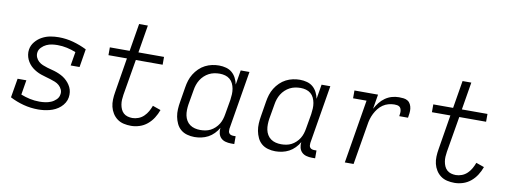

<svg xmlns="http://www.w3.org/2000/svg" viewBox="-60 -1065 3721 1403"><g transform="rotate(10 1800.0 -363.5)"><path d="M259 8Q203 8 150 -6Q97 -20 49 -45L73 -187H138L120 -78Q153 -65 187.5 -57.5Q222 -50 259 -50Q280 -50 301.5 -53Q323 -56 343.5 -64.5Q364 -73 381 -89.5Q398 -106 401 -128Q405 -147 397 -164.5Q389 -182 375.5 -194Q362 -206 344.5 -213Q327 -220 309 -225.5Q291 -231 273 -236Q255 -241 237.5 -247Q220 -253 203.5 -262Q187 -271 173 -282Q159 -293 147.5 -307.5Q136 -322 128.5 -338.5Q121 -355 118 -374Q115 -393 118 -412Q123 -444 144.5 -470Q166 -496 195 -511.5Q224 -527 255 -532.5Q286 -538 317 -538Q373 -538 425.5 -523.5Q478 -509 526 -485L504 -350H438L455 -452Q423 -465 388.5 -472.5Q354 -480 318 -480Q297 -480 276.5 -477Q256 -474 236.5 -465Q217 -456 201 -439.5Q185 -423 182 -403Q179 -383 186.5 -365.5Q194 -348 207.5 -336Q221 -324 238 -317Q255 -310 273 -304.5Q291 -299 309.5 -294.5Q328 -290 345.5 -283.5Q363 -277 379.5 -268.5Q396 -260 410 -248.5Q424 -237 435.5 -223Q447 -209 455 -192.5Q463 -176 465.5 -157Q468 -138 465 -118Q462 -97 450.5 -77.5Q439 -58 422 -43Q405 -28 385 -18Q365 -8 343.5 -2.5Q322 3 301 5.5Q280 8 259 8Z M948 8Q920 8 893.5 2Q867 -4 846 -19.5Q825 -35 811 -57.5Q797 -80 791 -105.5Q785 -131 786 -159Q787 -187 792 -215L834 -472H697V-530H844L878 -735H943L909 -530H1099V-472H900L855 -206Q852 -187 851 -169Q850 -151 853 -133Q856 -115 863 -99Q870 -83 882.5 -71.5Q895 -60 912.5 -55Q930 -50 948 -50Q970 -50 992.5 -58.5Q1015 -67 1032.5 -84Q1050 -101 1061.5 -121.5Q1073 -142 1081 -164L1141 -143Q1130 -112 1112 -83.5Q1094 -55 1068 -33.5Q1042 -12 1010.5 -2Q979 8 948 8Z M1419 8Q1391 8 1364 0.5Q1337 -7 1317 -24Q1297 -41 1285.5 -65.5Q1274 -90 1269 -116.5Q1264 -143 1265.5 -171.5Q1267 -200 1272 -228L1290 -338Q1294 -364 1302 -389.5Q1310 -415 1324.5 -438.5Q1339 -462 1359.5 -482Q1380 -502 1404.5 -514.5Q1429 -527 1455 -532.5Q1481 -538 1507 -538Q1534 -538 1559.5 -531Q1585 -524 1603.5 -508Q1622 -492 1633.5 -469.5Q1645 -447 1650 -422L1668 -530H1733L1661 -96Q1660 -86 1661 -77Q1662 -68 1667.5 -61.5Q1673 -55 1681.5 -52.5Q1690 -50 1699 -50H1715V8H1690Q1669 8 1649 2.5Q1629 -3 1615.5 -16.5Q1602 -30 1597 -50Q1592 -70 1595 -91Q1582 -68 1562.5 -48Q1543 -28 1519.5 -15.5Q1496 -3 1470 2.5Q1444 8 1419 8ZM1452 -50Q1471 -50 1490.5 -53.5Q1510 -57 1527.5 -66Q1545 -75 1560.5 -89.5Q1576 -104 1586.5 -121Q1597 -138 1603 -157Q1609 -176 1612 -195L1631 -305Q1634 -326 1635 -347Q1636 -368 1632.5 -388Q1629 -408 1620.5 -426Q1612 -444 1597 -456.5Q1582 -469 1562.5 -474.5Q1543 -480 1522 -480Q1501 -480 1481 -476Q1461 -472 1442.5 -462.5Q1424 -453 1408 -438Q1392 -423 1381 -405Q1370 -387 1363.5 -367.5Q1357 -348 1354 -328L1335 -218Q1332 -198 1331.5 -177Q1331 -156 1335 -136.5Q1339 -117 1349 -100Q1359 -83 1375 -71.5Q1391 -60 1411 -55Q1431 -50 1452 -50Z M2019 8Q1991 8 1964 0.5Q1937 -7 1917 -24Q1897 -41 1885.5 -65.5Q1874 -90 1869 -116.5Q1864 -143 1865.5 -171.5Q1867 -200 1872 -228L1890 -338Q1894 -364 1902 -389.5Q1910 -415 1924.5 -438.5Q1939 -462 1959.5 -482Q1980 -502 2004.5 -514.5Q2029 -527 2055 -532.5Q2081 -538 2107 -538Q2134 -538 2159.5 -531Q2185 -524 2203.5 -508Q2222 -492 2233.5 -469.5Q2245 -447 2250 -422L2268 -530H2333L2261 -96Q2260 -86 2261 -77Q2262 -68 2267.5 -61.5Q2273 -55 2281.5 -52.5Q2290 -50 2299 -50H2315V8H2290Q2269 8 2249 2.5Q2229 -3 2215.5 -16.5Q2202 -30 2197 -50Q2192 -70 2195 -91Q2182 -68 2162.5 -48Q2143 -28 2119.5 -15.5Q2096 -3 2070 2.5Q2044 8 2019 8ZM2052 -50Q2071 -50 2090.5 -53.5Q2110 -57 2127.5 -66Q2145 -75 2160.5 -89.5Q2176 -104 2186.5 -121Q2197 -138 2203 -157Q2209 -176 2212 -195L2231 -305Q2234 -326 2235 -347Q2236 -368 2232.5 -388Q2229 -408 2220.5 -426Q2212 -444 2197 -456.5Q2182 -469 2162.5 -474.5Q2143 -480 2122 -480Q2101 -480 2081 -476Q2061 -472 2042.5 -462.5Q2024 -453 2008 -438Q1992 -423 1981 -405Q1970 -387 1963.5 -367.5Q1957 -348 1954 -328L1935 -218Q1932 -198 1931.5 -177Q1931 -156 1935 -136.5Q1939 -117 1949 -100Q1959 -83 1975 -71.5Q1991 -60 2011 -55Q2031 -50 2052 -50Z M2534 0 2612 -472H2512V-530H2687L2669 -422Q2682 -446 2699.5 -468.5Q2717 -491 2740 -507Q2763 -523 2789 -530.5Q2815 -538 2842 -538Q2859 -538 2876 -536Q2893 -534 2906.5 -525.5Q2920 -517 2927.5 -502Q2935 -487 2937 -470.5Q2939 -454 2937 -436.5Q2935 -419 2932 -402H2867Q2868 -412 2869.5 -421.5Q2871 -431 2870 -440.5Q2869 -450 2865.5 -458.5Q2862 -467 2854.5 -472Q2847 -477 2837.5 -478.5Q2828 -480 2818 -480Q2796 -480 2774 -474Q2752 -468 2733 -455Q2714 -442 2699.5 -423.5Q2685 -405 2674.5 -384Q2664 -363 2658 -342Q2652 -321 2649 -299L2599 0Z M3348 8Q3320 8 3293.5 2Q3267 -4 3246 -19.5Q3225 -35 3211 -57.5Q3197 -80 3191 -105.5Q3185 -131 3186 -159Q3187 -187 3192 -215L3234 -472H3097V-530H3244L3278 -735H3343L3309 -530H3499V-472H3300L3255 -206Q3252 -187 3251 -169Q3250 -151 3253 -133Q3256 -115 3263 -99Q3270 -83 3282.5 -71.5Q3295 -60 3312.5 -55Q3330 -50 3348 -50Q3370 -50 3392.5 -58.5Q3415 -67 3432.5 -84Q3450 -101 3461.5 -121.5Q3473 -142 3481 -164L3541 -143Q3530 -112 3512 -83.5Q3494 -55 3468 -33.5Q3442 -12 3410.5 -2Q3379 8 3348 8Z"/></g></svg>

Font: Iosevka Curly Slab LtEx
Style: Italic
Weight: 300
Width: 7
Italic angle: -9°
Monospace: yes
Designer: Belleve Invis
Foundry: Belleve Invis
Version: Version 11.1.0; ttfautohint (v1.8.3)